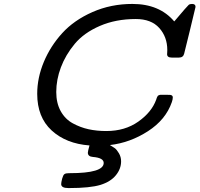

<svg xmlns="http://www.w3.org/2000/svg" viewBox="-20 -726 1008 970"><path d="M168 -252Q168 -333 201.4 -413.1Q234.9 -493.2 294.4 -558.6Q354 -624 447 -665Q540 -706.1 648.9 -706.1Q785.2 -706.1 859.9 -618.2H860.8Q927.7 -697.3 933.1 -701.2Q939 -706.1 950.2 -706.1Q968.3 -706.1 967.8 -690.9Q967.8 -688 939.5 -573Q911.1 -458 910.2 -454.1Q905.3 -435.1 883.8 -435.1H848.1Q824.2 -435.1 824.2 -452.1Q824.2 -454.1 824.7 -460.4Q825.2 -466.8 825.2 -473.1Q825.2 -539.1 784.7 -584.5Q744.1 -629.9 666 -629.9Q564.9 -629.9 484.4 -595Q403.8 -560.1 357.4 -504.2Q311 -448.2 287.6 -385.7Q264.2 -323.2 264.2 -261.2Q264.2 -205.1 286.6 -164.6Q309.1 -124 347.7 -103Q386.2 -82 427.7 -73Q469.2 -64 517.1 -64Q611.3 -64 678.7 -111.6Q746.1 -159.2 769 -222.2Q770 -225.1 771.5 -230Q772.9 -234.9 773.9 -235.8Q774.9 -236.8 776.4 -240Q777.8 -243.2 780 -243.7Q782.2 -244.1 784.7 -245.6Q787.1 -247.1 792 -247.1Q796.9 -247.1 802 -247.1Q807.1 -247.1 815.9 -247.1H820.8Q834 -247.1 839.6 -246.6Q845.2 -246.1 849.1 -243.2Q853 -240.2 853 -233.9Q853 -224.1 848.1 -210Q817.4 -121.1 727.3 -63Q637.2 -4.9 535.2 6.8Q550.3 15.6 560.1 22.7Q569.8 29.8 580.8 48.3Q591.8 66.9 591.8 88.9Q591.8 127 565.4 159.4Q539.1 191.9 487.8 208Q434.6 224.1 329.1 224.1H325.2Q289.1 224.1 289.1 204.1Q289.1 196.3 293.9 176.8Q298.8 158.7 305.4 153.8Q312 148.9 328.1 148.9H332Q503.9 148.9 503.9 97.2Q503.9 71.3 449.2 66.9Q424.3 64.9 423.8 45.9Q423.8 38.1 432.1 8.8Q314 0 241 -66.9Q168 -133.8 168 -252Z"/></svg>

Font: CMU Concrete
Style: BoldItalic
Weight: 700
Italic angle: -14.04°
Version: Version 0.7.0